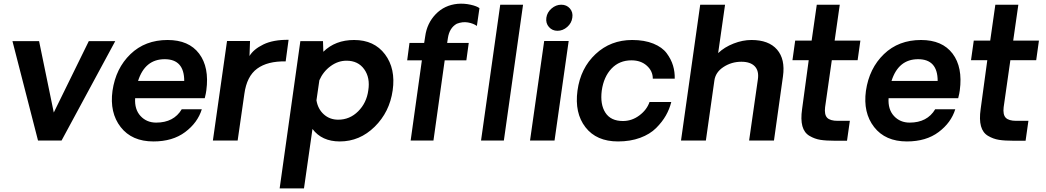

<svg xmlns="http://www.w3.org/2000/svg" viewBox="-20 -776 5777 1060"><path d="M616.2 -548.8 319.8 0H189.9L48.8 -548.8H195.8L276.9 -154.8L470.2 -548.8Z M1119.1 -276.9Q1117.2 -260.7 1110.4 -233.9H726.1Q722.2 -171.9 755.9 -135.5Q789.6 -99.1 842.3 -99.1Q939.5 -99.1 983.4 -172.9H1094.2Q1071.3 -98.6 1002.2 -46.9Q933.1 4.9 827.1 4.9Q708 4.9 646.2 -74.5Q584.5 -153.8 601.1 -274.9Q619.1 -398.9 700.2 -477.1Q781.2 -555.2 905.3 -555.2Q1022.5 -555.2 1079.3 -480Q1136.2 -404.8 1119.1 -276.9ZM889.2 -449.2Q780.3 -449.2 742.2 -329.1H997.1Q997.1 -449.2 889.2 -449.2Z M1573.2 -556.2 1557.1 -437Q1457 -439 1399.7 -397Q1342.3 -355 1329.1 -257.8L1292 0H1155.3L1233.4 -549.8H1360.4L1357.4 -466.8Q1379.4 -503.9 1433.8 -530.5Q1488.3 -557.1 1573.2 -556.2Z M1935.1 -555.2Q2045.9 -555.2 2105.5 -476.1Q2165 -397 2147.9 -277.1Q2130.9 -157.2 2048.3 -76.2Q1965.8 4.9 1856 4.9Q1756.8 4.9 1705.1 -64L1658.2 264.2H1523.9L1638.2 -548.8H1763.2L1765.1 -490.2Q1831.1 -555.2 1935.1 -555.2ZM1847.2 -115.2Q1911.1 -115.2 1957.5 -161.6Q2003.9 -208 2013.2 -276.9Q2024.4 -346.7 1990.7 -393.8Q1957 -440.9 1893.1 -440.9Q1846.2 -440.9 1805.2 -410.9Q1764.2 -380.9 1743.2 -333L1727.1 -222.2Q1734.9 -174.3 1767.6 -144.8Q1800.3 -115.2 1847.2 -115.2Z M2247.1 0 2309.1 -442.9H2228L2240.7 -539.1H2321.8L2327.6 -576.2Q2337.4 -647.9 2385.7 -698Q2434.1 -748 2506.8 -754.9Q2543 -757.8 2577.9 -750Q2612.8 -742.2 2627 -731L2612.8 -632.8Q2592.8 -647 2563.2 -652.1Q2533.7 -657.2 2502 -645Q2460.9 -622.1 2452.6 -564.9L2448.7 -539.1H2567.9L2554.7 -442.9H2435.1L2373 0Z M2635.7 0 2741.7 -750H2867.7L2761.7 0Z M3057.6 -606Q3028.8 -606 3010.5 -627Q2992.2 -647.9 2996.3 -678Q3000.5 -708 3024.9 -729Q3049.3 -750 3078.6 -750Q3108.4 -750 3126.5 -729Q3144.5 -708 3139.6 -678.2Q3135.7 -648.4 3111.6 -627.2Q3087.4 -606 3057.6 -606ZM2984.4 -549.8H3119.6L3041.5 0H2906.2Z M3392.1 4.9Q3272.9 4.9 3212.2 -73.5Q3151.4 -151.9 3168.2 -275.9Q3185.1 -399.9 3268.1 -477.5Q3351.1 -555.2 3470.2 -555.2Q3538.1 -555.2 3587.2 -535.2Q3636.2 -515.1 3660.6 -482.2Q3685.1 -449.2 3695.6 -414.1Q3706.1 -378.9 3705.1 -341.8H3584Q3584 -383.8 3551 -413.3Q3518.1 -442.9 3466.3 -442.9Q3399.4 -442.9 3356.2 -397.5Q3313 -352.1 3302.2 -275.9Q3292.5 -199.7 3322.3 -153.8Q3352.1 -107.9 3418.9 -107.9Q3468.8 -107.9 3510 -138.9Q3551.3 -169.9 3565.9 -212.9H3686Q3676.3 -173.8 3656.2 -138.4Q3636.2 -103 3602.3 -69.1Q3568.4 -35.2 3514.2 -15.1Q3460 4.9 3392.1 4.9Z M4128.9 -555.2Q4224.1 -555.2 4270 -502.2Q4315.9 -449.2 4302.7 -355L4252.9 0H4115.7L4164.1 -337.9Q4170.9 -384.8 4147 -409.9Q4123 -435.1 4072.8 -435.1Q4018.6 -435.1 3974.1 -406Q3929.7 -377 3923.8 -330.1L3877 0H3739.7L3845.7 -750H3982.9L3944.8 -482.9Q3980 -516.1 4030 -535.6Q4080.1 -555.2 4128.9 -555.2Z M4589.8 1Q4541 1 4509.5 -3.9Q4478 -8.8 4449 -25.9Q4419.9 -43 4409.9 -79.6Q4399.9 -116.2 4408.2 -173.8L4444.8 -443.8H4355L4370.1 -551.8H4460.9L4489.3 -750H4616.2L4587.9 -551.8H4730L4714.8 -443.8H4572.3L4535.2 -184.1Q4530.3 -143.1 4546.6 -126Q4563 -108.9 4605 -108.9H4671.9L4656.2 1Z M5278.8 -276.9Q5276.9 -260.7 5270 -233.9H4885.7Q4881.8 -171.9 4915.5 -135.5Q4949.2 -99.1 5002 -99.1Q5099.1 -99.1 5143.1 -172.9H5253.9Q5231 -98.6 5161.9 -46.9Q5092.8 4.9 4986.8 4.9Q4867.7 4.9 4805.9 -74.5Q4744.1 -153.8 4760.7 -274.9Q4778.8 -398.9 4859.9 -477.1Q4940.9 -555.2 5064.9 -555.2Q5182.1 -555.2 5239 -480Q5295.9 -404.8 5278.8 -276.9ZM5048.8 -449.2Q4939.9 -449.2 4901.9 -329.1H5156.7Q5156.7 -449.2 5048.8 -449.2Z M5575.7 1Q5526.9 1 5495.4 -3.9Q5463.9 -8.8 5434.8 -25.9Q5405.8 -43 5395.8 -79.6Q5385.7 -116.2 5394 -173.8L5430.7 -443.8H5340.8L5356 -551.8H5446.8L5475.1 -750H5602.1L5573.7 -551.8H5715.8L5700.7 -443.8H5558.1L5521 -184.1Q5516.1 -143.1 5532.5 -126Q5548.8 -108.9 5590.8 -108.9H5657.7L5642.1 1Z"/></svg>

Font: Oakes Grotesk
Style: SemiBold Italic
Weight: 600
Designer: Samuel Oakes
Foundry: Samuel Oakes
Version: Version 1.0 | wf-rip DC20170320